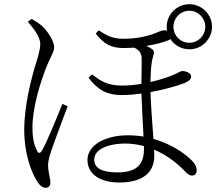

<svg xmlns="http://www.w3.org/2000/svg" viewBox="-20 -833 1040 911"><path d="M112 -730C139 -698 171 -660 171 -623C171 -592 153 -540 143 -508C130 -458 95 -340 95 -214C95 -104 129 -18 152 21C166 44 179 58 197 58C211 58 219 48 219 34C219 13 208 -19 208 -49C208 -66 213 -87 223 -117C236 -156 281 -274 301 -329L276 -340C255 -288 199 -149 178 -117C170 -104 162 -105 156 -117C144 -141 134 -170 134 -228C134 -328 175 -449 195 -502C220 -567 237 -585 237 -609C237 -639 205 -687 177 -712C161 -725 145 -735 130 -743ZM663 -124C663 -52 627 -15 537 -15C465 -15 427 -35 427 -75C427 -133 512 -152 573 -152C602 -152 632 -148 663 -140ZM879 -782C920 -782 954 -748 954 -706C954 -664 920 -630 879 -630C836 -630 803 -664 803 -706C803 -748 836 -782 879 -782ZM434 -674C474 -623 508 -605 568 -605C583 -605 600 -606 616 -607C633 -600 651 -586 652 -560C653 -536 651 -483 651 -435C626 -431 594 -427 560 -427C487 -427 457 -450 416 -480L400 -464C446 -403 492 -382 557 -382C590 -382 619 -385 651 -389C653 -328 658 -245 661 -185C637 -189 612 -191 586 -191C480 -191 395 -145 395 -74C395 -4 459 33 547 33C645 33 712 -6 712 -93C712 -101 712 -111 711 -123C761 -102 810 -69 855 -23C867 -10 878 0 891 0C906 0 913 -10 913 -25C913 -45 900 -64 879 -82C850 -108 791 -151 708 -174C703 -242 696 -332 694 -396C750 -406 815 -423 856 -439C878 -448 887 -459 887 -470C887 -488 860 -496 844 -496C838 -496 831 -490 803 -478C777 -467 739 -454 694 -444C695 -495 697 -537 707 -567C713 -585 711 -594 700 -601C692 -607 683 -611 674 -615C718 -622 758 -633 779 -642C783 -644 786 -645 788 -648C808 -618 841 -599 879 -599C937 -599 986 -647 986 -706C986 -765 937 -813 879 -813C819 -813 771 -765 771 -706C771 -700 772 -694 773 -688C768 -689 762 -689 756 -689C745 -689 735 -682 702 -670C676 -662 633 -649 564 -649C519 -649 490 -661 449 -689Z"/></svg>

Font: Noto Serif CJK JP Light
Style: Regular
Weight: 300
Designer: Ryoko NISHIZUKA 西塚涼子 (kana & ideographs); Frank Grießhammer (Latin, Greek & Cyrillic); Wenlong ZHANG 张文龙 (bopomofo); San
Foundry: Adobe Systems Incorporated
Version: Version 1.001;PS 1.001;hotconv 16.6.54;makeotf.lib2.5.65590